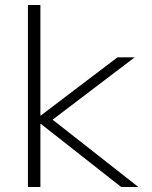

<svg xmlns="http://www.w3.org/2000/svg" viewBox="-20 -750 609 770"><path d="M92 0V-730H142V-287H144L451 -520H520L191 -270L535 0H466L144 -253H142V0Z"/></svg>

Font: M PLUS 2 Light
Style: Regular
Weight: 300
Designer: Coji Morishita
Foundry: UNDERFOREST DESIGN
Version: Version 1.001